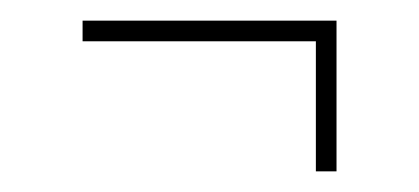

<svg xmlns="http://www.w3.org/2000/svg" viewBox="-20 -475 406 186"><path d="M286 -309V-435H60V-455H306V-309Z"/></svg>

Font: Big Shoulders Display Thin
Style: Regular
Weight: 100
Designer: Patric King
Foundry: XO Type Co
Version: Version 1.000; ttfautohint (v1.8.2)